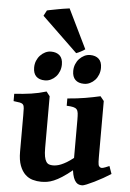

<svg xmlns="http://www.w3.org/2000/svg" viewBox="-61 -967 697 1027"><g transform="rotate(5 287.0 -453.5)"><path d="M570.8 -59.6Q552.7 -47.9 529.3 -34.7Q505.9 -21.5 483.4 -10.5Q460.9 0.5 443.4 7.6Q425.8 14.6 419.9 14.6Q411.1 14.6 402.6 12.2Q394 9.8 386.5 1.7Q378.9 -6.3 373 -21.5Q367.2 -36.6 363.8 -61.5Q333.5 -36.6 309.8 -21.5Q286.1 -6.3 266.6 1.7Q247.1 9.8 231 12.2Q214.8 14.6 199.2 14.6Q176.3 14.6 153.8 8.3Q131.3 2 113.5 -14.9Q95.7 -31.7 84.5 -61Q73.2 -90.3 73.2 -136.2V-332.5Q73.2 -356 72.5 -368.9Q71.8 -381.8 66.7 -388.4Q61.5 -395 49.6 -397.5Q37.6 -399.9 15.1 -402.3V-441.4Q42 -443.4 64 -445.6Q85.9 -447.8 106 -450.7Q126 -453.6 145.5 -458Q165 -462.4 186.5 -468.8L205.1 -444.8V-168Q205.1 -139.2 208.5 -121.6Q211.9 -104 218.3 -94.2Q224.6 -84.5 233.9 -81.3Q243.2 -78.1 255.4 -78.1Q263.7 -78.1 274.4 -80.1Q285.2 -82 298.3 -87.4Q311.5 -92.8 327.9 -102.5Q344.2 -112.3 363.8 -127.9V-332.5Q363.8 -354.5 362.3 -367.7Q360.8 -380.9 354.5 -388.2Q348.1 -395.5 335.4 -398.4Q322.8 -401.4 300.3 -402.3V-441.4Q354 -445.8 396 -452.9Q438 -460 476.1 -468.8L495.6 -444.8V-143.6Q495.6 -128.4 496.1 -119.1Q496.6 -109.9 497.8 -104Q499 -98.1 501.2 -95.2Q503.4 -92.3 506.8 -89.8Q509.8 -87.9 513.2 -87.4Q516.6 -86.9 522 -88.1Q527.3 -89.4 535.4 -92.5Q543.5 -95.7 556.2 -101.1ZM465.3 -620.1Q465.3 -601.1 458.7 -584Q452.1 -566.9 440.7 -554.4Q429.2 -542 414.1 -534.7Q398.9 -527.3 382.3 -527.3Q351.6 -527.3 335.2 -543.5Q318.8 -559.6 318.8 -590.8Q318.8 -610.4 325.7 -627.2Q332.5 -644 344.2 -656.5Q356 -668.9 370.8 -676.3Q385.7 -683.6 401.9 -683.6Q431.2 -683.6 448.2 -668Q465.3 -652.3 465.3 -620.1ZM255.4 -620.1Q255.4 -601.1 248.8 -584Q242.2 -566.9 230.7 -554.4Q219.2 -542 204.1 -534.7Q189 -527.3 172.4 -527.3Q141.6 -527.3 125.2 -543.5Q108.9 -559.6 108.9 -590.8Q108.9 -610.4 115.7 -627.2Q122.6 -644 134.3 -656.5Q146 -668.9 160.9 -676.3Q175.8 -683.6 191.9 -683.6Q221.2 -683.6 238.3 -668Q255.4 -652.3 255.4 -620.1ZM373 -711.9Q370.1 -709 363.8 -705.3Q357.4 -701.7 350.6 -698Q343.8 -694.3 337.2 -691.4Q330.6 -688.5 326.2 -687L134.8 -871.1L150.4 -900.9Q153.3 -901.9 162.4 -903.6Q171.4 -905.3 183.6 -907.7Q195.8 -910.2 209.2 -912.6Q222.7 -915 234.9 -917.2Q247.1 -919.4 256.8 -920.4L270.5 -922.4Z"/></g></svg>

Font: Gentium Book Basic
Style: Bold
Weight: 700
Designer: J. Victor Gaultney and Annie Olsen
Foundry: SIL International
Version: Version 1.102; 2013; Maintenance release